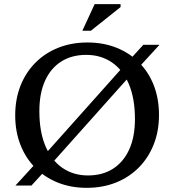

<svg xmlns="http://www.w3.org/2000/svg" viewBox="-20 -891 837 922"><path d="M192 -145.5 575.5 -575 598 -599 668.5 -676H746L637.5 -557.5L607.5 -530.5L224 -101L202 -77.5L131 0H54L162.5 -118.5ZM400 -687Q476.5 -687 539.5 -661.8Q602.5 -636.5 648.2 -590.5Q694 -544.5 718.8 -480.5Q743.5 -416.5 743.5 -339Q743.5 -261.5 718.2 -197.5Q693 -133.5 646.8 -86.8Q600.5 -40 537 -14.5Q473.5 11 396.5 11Q320.5 11 257.5 -14.2Q194.5 -39.5 148.8 -85.8Q103 -132 78 -196Q53 -260 53 -337Q53 -414.5 78.2 -478.8Q103.5 -543 150 -589.8Q196.5 -636.5 260 -661.8Q323.5 -687 400 -687ZM402.5 -48.5Q472.5 -48.5 522.8 -80.8Q573 -113 600.5 -173.2Q628 -233.5 628 -319Q628 -418.5 598.8 -487.2Q569.5 -556 516.8 -591.8Q464 -627.5 394 -627.5Q324.5 -627.5 274 -595.5Q223.5 -563.5 196.2 -503Q169 -442.5 169 -357.5Q169 -258.5 198.2 -189.5Q227.5 -120.5 280.2 -84.5Q333 -48.5 402.5 -48.5ZM375.5 -743.5 434.5 -871H559V-857L416.5 -743.5Z"/></svg>

Font: Newsreader 16pt 16pt Medium
Style: Regular
Weight: 500
Version: Version 1.003